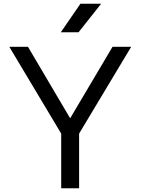

<svg xmlns="http://www.w3.org/2000/svg" viewBox="-20 -1009 753 1029"><path d="M30 0ZM404 -293V0H308V-293L30 -758H130L356 -375L583 -758H683ZM411 -989H522L401 -836H306Z"/></svg>

Font: Biryani
Style: Regular
Weight: 400
Designer: Dan Reynolds and Mathieu Réguer
Foundry: Dan Reynolds and Mathieu Réguer
Version: Version 1.004; ttfautohint (v1.1) -l 5 -r 5 -G 72 -x 0 -D la